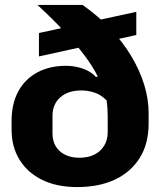

<svg xmlns="http://www.w3.org/2000/svg" viewBox="-20 -749 651 779"><path d="M293 10Q211 10 151.5 -19Q92 -48 59.5 -100.5Q27 -153 27 -223V-258Q27 -328 54 -378Q81 -428 131 -455Q181 -482 248 -482Q282 -482 315 -471Q348 -460 369 -437L377 -438Q358 -477 324.5 -522Q291 -567 243 -619Q195 -671 132 -729H315Q379 -684 428.5 -631.5Q478 -579 512.5 -521.5Q547 -464 565 -405.5Q583 -347 583 -290V-248Q583 -165 546.5 -107.5Q510 -50 445.5 -20Q381 10 293 10ZM302 -109Q338 -109 363.5 -122Q389 -135 403 -158.5Q417 -182 417 -212V-277Q417 -291 416 -307Q415 -323 413 -341Q391 -364 364.5 -373Q338 -382 310 -382Q256 -382 224.5 -354Q193 -326 193 -279V-207Q193 -177 206.5 -155Q220 -133 244.5 -121Q269 -109 302 -109ZM138 -520V-615L533 -701V-607Z"/></svg>

Font: Hubot Sans Condensed ExtraLight
Style: Bold
Weight: 700
Version: Version 2.000